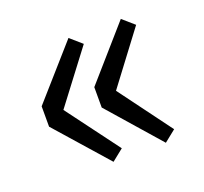

<svg xmlns="http://www.w3.org/2000/svg" viewBox="-82 -585 644 606"><g transform="rotate(-20 239.5 -282.0)"><path d="M203.1 -74.2 49.8 -248V-316.4L203.1 -490.2L242.2 -456.1L110.4 -282.2L242.2 -105.5ZM378.9 -74.2 226.6 -248V-316.4L378.9 -490.2L418 -456.1L287.1 -282.2L418 -105.5Z"/></g></svg>

Font: Taipei Sans TC Beta
Style: Regular
Weight: 400
Designer: JT Foundry
Foundry: JT Foundry
Version: Version 1.000